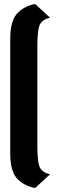

<svg xmlns="http://www.w3.org/2000/svg" viewBox="-20 -757 326 956"><path d="M31 6Q31 96 65.5 132.5Q100 169 155 179L229 111Q185 100 175.5 69.5Q166 39 166 -30V-528Q166 -597 175.5 -627.5Q185 -658 229 -669L155 -737Q100 -727 65.5 -690Q31 -653 31 -563Z"/></svg>

Font: Secuela Black
Style: Regular
Weight: 900
Designer: Fernando Haro
Foundry: deFharo
Version: Version 1.704